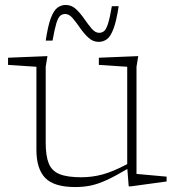

<svg xmlns="http://www.w3.org/2000/svg" viewBox="-20 -745 705 775"><path d="M164.5 -169Q164.5 -115 177 -84.8Q189.5 -54.5 220.8 -42Q252 -29.5 308 -29.5Q352.5 -29.5 394.5 -41Q436.5 -52.5 493.5 -82.5V-475.5L379 -483V-512L538 -518.5L531 -475.5V-43L652.5 -32V-12.5L510 7H499.5L494 -63Q446 -34.5 411.2 -18.5Q376.5 -2.5 347 3.8Q317.5 10 284 10Q198 10 162.5 -26.8Q127 -63.5 127 -140.5V-475.5L12.5 -483V-512L171.5 -518.5L164.5 -475.5ZM459 -720Q450 -660 438.2 -629Q426.5 -598 411.8 -587Q397 -576 378 -576Q355 -576 336.8 -593Q318.5 -610 303.2 -632.2Q288 -654.5 273.5 -671.5Q259 -688.5 243.5 -688.5Q231.5 -688.5 223 -681.2Q214.5 -674 207.5 -651.2Q200.5 -628.5 192 -581H164.5Q173.5 -641 185.2 -672Q197 -703 212 -714Q227 -725 245.5 -725Q269 -725 287 -708Q305 -691 320.2 -668.8Q335.5 -646.5 350 -629.5Q364.5 -612.5 380 -612.5Q392 -612.5 400.5 -619.8Q409 -627 416.2 -650Q423.5 -673 431.5 -720Z"/></svg>

Font: Newsreader 6pt ExtraLight
Style: Regular
Weight: 275
Designer: Hugues Gentile
Foundry: Production Type
Version: Version 1.003; ttfautohint (v1.8.3)